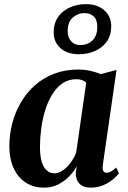

<svg xmlns="http://www.w3.org/2000/svg" viewBox="-20 -872 600 903"><path d="M463.5 -96Q461 -75.5 466.2 -67.5Q471.5 -59.5 481.5 -59.5Q490.5 -59.5 501.5 -65.2Q512.5 -71 526.5 -84L539.5 -57Q531 -45.5 512.5 -29.5Q494 -13.5 467 -1.5Q440 10.5 406 10.5Q371.5 10.5 353.5 -8.5Q335.5 -27.5 336.5 -58.5L341 -89.5Q327.5 -65.5 305.2 -42.5Q283 -19.5 253.5 -4.5Q224 10.5 187.5 10.5Q137 10.5 100.2 -13.8Q63.5 -38 43.8 -82Q24 -126 24 -184.5Q24 -239 37.5 -291.2Q51 -343.5 77.8 -389.5Q104.5 -435.5 143.8 -470.5Q183 -505.5 234.5 -525.2Q286 -545 348.5 -545Q376.5 -545 404.5 -538.8Q432.5 -532.5 454 -523.5L528 -543ZM385.5 -483.5Q378 -490.5 366.5 -495Q355 -499.5 339.5 -499.5Q302 -499.5 273.8 -480Q245.5 -460.5 225.2 -427.2Q205 -394 192.2 -352.5Q179.5 -311 173.8 -266.8Q168 -222.5 168 -181.5Q168 -138 176.5 -110.5Q185 -83 200.5 -70Q216 -57 235.5 -57Q251 -57 265.8 -64.8Q280.5 -72.5 294 -85.8Q307.5 -99 318.8 -116.2Q330 -133.5 338 -152.5ZM350.5 -617Q296.5 -617 264 -646Q231.5 -675 232.5 -722.5Q233 -756 246.2 -780.5Q259.5 -805 281.2 -821Q303 -837 329.8 -844.8Q356.5 -852.5 384 -852.5Q439 -852.5 471.5 -822.8Q504 -793 503 -747Q502.5 -704.5 481.5 -675.5Q460.5 -646.5 426 -631.8Q391.5 -617 350.5 -617ZM358 -660Q379.5 -660 397.2 -669Q415 -678 426 -696.2Q437 -714.5 437.5 -742Q438.5 -777 422 -793.8Q405.5 -810.5 376 -810.5Q347.5 -810.5 323.2 -790.2Q299 -770 298.5 -729.5Q297.5 -698 313.8 -679Q330 -660 358 -660Z"/></svg>

Font: Merriweather 72pt
Style: Bold Italic
Weight: 700
Italic angle: -7.8°
Version: Version 2.101